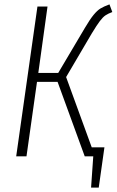

<svg xmlns="http://www.w3.org/2000/svg" viewBox="-20 -714 533 877"><path d="M399 -41H457L431 143H396L406 0H367L243 -340H149L101 0H54L151 -684H197L155 -381H246L368 -587Q391 -626 407.5 -646Q424 -666 438.5 -675Q453 -684 480 -694L493 -659Q474 -652 462 -644Q450 -636 436 -617.5Q422 -599 399 -561L282 -362Z"/></svg>

Font: Fira Sans Extra Condensed ExtraLight
Style: Italic
Weight: 275
Width: 3
Italic angle: -8°
Designer: Carrois Corporate & Edenspiekermann AG
Foundry: Carrois Corporate GbR & Edenspiekermann AG
Version: Version 4.203